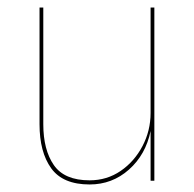

<svg xmlns="http://www.w3.org/2000/svg" viewBox="-20 -480 515 510"><path d="M95 -150Q95 -82 123 -41.5Q151 -1 218 -1Q264 -1 300.5 -26Q337 -51 358.5 -92Q380 -133 380 -180V-460H390V0H380V-132Q367 -69 322.5 -29.5Q278 10 218 10Q147 10 116 -33Q85 -76 85 -150V-460H95Z"/></svg>

Font: Jost* Hairline
Style: Regular
Weight: 100
Version: Version 3.7